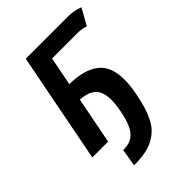

<svg xmlns="http://www.w3.org/2000/svg" viewBox="-241 -759 1065 1065"><g transform="rotate(-45 291.5 -226.5)"><path d="M162.1 -648.4H495.6Q537.1 -648.4 582.5 -631.8L528.8 -535.6Q504.9 -544.4 474.6 -545.9H266.1L233.4 -377.9Q291 -376.5 332.8 -365.5Q374.5 -354.5 405.8 -331.5Q437 -308.6 452.4 -270.5Q467.8 -232.4 467.8 -178.7Q467.8 -133.3 457 -78.1Q447.3 -29.3 436.8 6.6Q426.3 42.5 410.4 74.7Q394.5 106.9 373.5 128.2Q352.5 149.4 323.5 165Q294.4 180.7 256.3 187.7Q218.3 194.8 169.4 194.8L186 92.3Q214.4 92.3 234.6 85.9Q254.9 79.6 273.2 62.5Q291.5 45.4 304.9 12.7Q318.4 -20 328.1 -70.3Q336.9 -115.7 336.9 -149.4Q336.9 -215.3 305.7 -243.9Q274.4 -272.5 213.9 -275.4L160.2 0H36.1Z"/></g></svg>

Font: Fantasque Sans Mono
Style: Bold Italic
Weight: 700
Italic angle: -11°
Monospace: yes
Designer: Jany Belluz
Version: Version 1.7.1